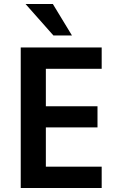

<svg xmlns="http://www.w3.org/2000/svg" viewBox="-20 -943 602 963"><path d="M84 0V-705H490V-598H210V-410H469V-304H210V-107H490V0ZM248 -765 108 -923H245L341 -765Z"/></svg>

Font: Nunito Sans 7pt Condensed
Style: Bold
Weight: 700
Width: 3
Designer: Vernon Adams
Foundry: Vernon Adams
Version: Version 3.101;gftools[0.9.27]